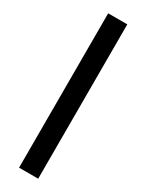

<svg xmlns="http://www.w3.org/2000/svg" viewBox="-239 -745 761 996"><g transform="rotate(30 141.0 -247.0)"><path d="M198 215.5H83.5V-709H198Z"/></g></svg>

Font: AnekLatin_SemiExpandedSemiBold
Style: Regular
Weight: 600
Width: 6
Designer: Yesha Goshar
Foundry: Ek Type
Version: Version 1.003